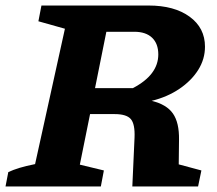

<svg xmlns="http://www.w3.org/2000/svg" viewBox="-48 -675 784 695"><path d="M-28 0 -18 -52Q-1 -60 21.5 -67Q44 -74 79 -81L187 -571L91 -598L102 -655H490Q583 -655 638.5 -614.5Q694 -574 694 -506Q694 -461 669.5 -422Q645 -383 601.5 -353.5Q558 -324 501 -310Q555 -297 578 -264Q601 -231 600 -169L599 -80L681 -58L669 0H431L439 -177Q441 -226 425.5 -244Q410 -262 367 -262H278L241 -79L328 -58L317 0ZM438 -560H337L296 -356H433Q525 -404 525 -478Q525 -517 502.5 -538.5Q480 -560 438 -560Z"/></svg>

Font: Piazzolla SC
Style: Bold Italic
Weight: 700
Italic angle: -11.3°
Designer: Juan Pablo del Peral
Foundry: Huerta Tipografica
Version: Version 1.330